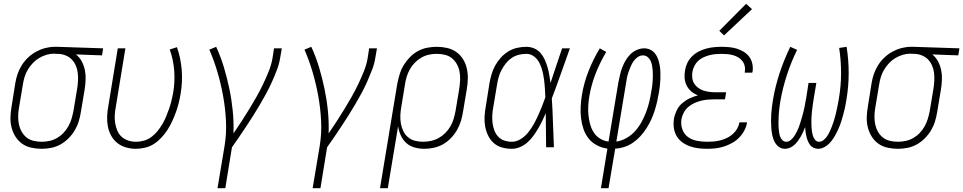

<svg xmlns="http://www.w3.org/2000/svg" viewBox="-20 -774 5062 1009"><path d="M199 8Q171 8 144 2Q117 -4 96 -19Q75 -34 61 -56.5Q47 -79 40.5 -105Q34 -131 35 -159Q36 -187 41 -215L60 -335Q64 -360 72 -384Q80 -408 94 -430.5Q108 -453 127.5 -471.5Q147 -490 170 -502.5Q193 -515 218 -521.5Q243 -528 267 -528Q271 -528 274.5 -528Q278 -528 281 -528L522 -520L516 -483L379 -488Q398 -473 409.5 -451.5Q421 -430 426 -406Q431 -382 430 -356Q429 -330 425 -305L405 -185Q401 -160 393.5 -135.5Q386 -111 372.5 -88.5Q359 -66 339.5 -46.5Q320 -27 297 -14.5Q274 -2 249 3Q224 8 199 8Q199 8 199 8Q199 8 199 8ZM199 -29Q219 -29 240 -33.5Q261 -38 280 -49Q299 -60 314 -76Q329 -92 339.5 -111Q350 -130 356 -150Q362 -170 366 -191L386 -311Q389 -331 390 -351.5Q391 -372 388.5 -392Q386 -412 378 -430Q370 -448 357 -461.5Q344 -475 325.5 -482.5Q307 -490 287 -491H275Q272 -491 269.5 -491.5Q267 -492 264 -492Q244 -492 224 -486Q204 -480 185.5 -469Q167 -458 152 -442Q137 -426 126 -407.5Q115 -389 109 -369Q103 -349 100 -329L80 -209Q76 -187 75.5 -165Q75 -143 79 -122.5Q83 -102 93 -83.5Q103 -65 119 -52Q135 -39 156 -34Q177 -29 199 -29Z M694 8Q667 8 641.5 0.5Q616 -7 596.5 -22.5Q577 -38 564.5 -60.5Q552 -83 547 -108.5Q542 -134 543 -161Q544 -188 549 -215L599 -520H639L588 -209Q584 -188 583 -167Q582 -146 585.5 -125.5Q589 -105 597 -86.5Q605 -68 619.5 -55Q634 -42 653.5 -35.5Q673 -29 695 -29Q716 -29 737 -35Q758 -41 776 -54.5Q794 -68 808.5 -86Q823 -104 834 -123Q845 -142 853.5 -162.5Q862 -183 869 -203.5Q876 -224 881 -244.5Q886 -265 890 -286Q900 -345 895.5 -403Q891 -461 872 -514L910 -526Q930 -469 935 -406.5Q940 -344 929 -280Q925 -256 919 -232Q913 -208 904.5 -184.5Q896 -161 885.5 -138Q875 -115 861 -93Q847 -71 829 -51.5Q811 -32 789.5 -18Q768 -4 743 2Q718 8 694 8Z M1123 215 1160 -6Q1171 -73 1167.5 -139.5Q1164 -206 1152.5 -269.5Q1141 -333 1123 -394.5Q1105 -456 1080 -513L1116 -528Q1140 -476 1156.5 -421Q1173 -366 1185 -309Q1197 -252 1203 -193Q1209 -134 1207 -73Q1229 -105 1249.5 -136.5Q1270 -168 1289.5 -200Q1309 -232 1327.5 -264.5Q1346 -297 1362 -330.5Q1378 -364 1392 -398.5Q1406 -433 1412 -468L1420 -520H1461L1452 -468Q1447 -437 1435 -406Q1423 -375 1409.5 -344.5Q1396 -314 1380 -284.5Q1364 -255 1347 -226Q1330 -197 1312 -168.5Q1294 -140 1275.5 -112Q1257 -84 1238 -56Q1219 -28 1199 0L1164 215Z M1623 215 1660 -6Q1671 -73 1667.5 -139.5Q1664 -206 1652.5 -269.5Q1641 -333 1623 -394.5Q1605 -456 1580 -513L1616 -528Q1640 -476 1656.5 -421Q1673 -366 1685 -309Q1697 -252 1703 -193Q1709 -134 1707 -73Q1729 -105 1749.5 -136.5Q1770 -168 1789.5 -200Q1809 -232 1827.5 -264.5Q1846 -297 1862 -330.5Q1878 -364 1892 -398.5Q1906 -433 1912 -468L1920 -520H1961L1952 -468Q1947 -437 1935 -406Q1923 -375 1909.5 -344.5Q1896 -314 1880 -284.5Q1864 -255 1847 -226Q1830 -197 1812 -168.5Q1794 -140 1775.5 -112Q1757 -84 1738 -56Q1719 -28 1699 0L1664 215Z M1977 215 2068 -335Q2073 -360 2080.5 -384.5Q2088 -409 2101.5 -431.5Q2115 -454 2134 -473.5Q2153 -493 2176 -505.5Q2199 -518 2224.5 -523Q2250 -528 2275 -528Q2275 -528 2275 -528Q2275 -528 2275 -528Q2303 -528 2329.5 -522Q2356 -516 2377.5 -501Q2399 -486 2413 -463.5Q2427 -441 2433 -415Q2439 -389 2438.5 -361Q2438 -333 2433 -305L2413 -185Q2409 -160 2401.5 -136Q2394 -112 2381 -89.5Q2368 -67 2349 -47.5Q2330 -28 2307.5 -15.5Q2285 -3 2260 2.5Q2235 8 2210 8Q2184 8 2158.5 1Q2133 -6 2115 -22.5Q2097 -39 2086.5 -62Q2076 -85 2072 -110L2018 215ZM2203 -29Q2223 -29 2244.5 -33.5Q2266 -38 2285 -48.5Q2304 -59 2320 -75Q2336 -91 2347 -110Q2358 -129 2364 -149.5Q2370 -170 2374 -191L2394 -311Q2397 -333 2398 -355Q2399 -377 2395 -397.5Q2391 -418 2381 -436.5Q2371 -455 2355 -468Q2339 -481 2318 -486Q2297 -491 2274 -491Q2254 -491 2233.5 -486.5Q2213 -482 2194 -471Q2175 -460 2159.5 -444Q2144 -428 2133.5 -409Q2123 -390 2117 -370Q2111 -350 2108 -329L2089 -213Q2085 -191 2084 -169Q2083 -147 2086.5 -126Q2090 -105 2099 -86Q2108 -67 2123.5 -53.5Q2139 -40 2160 -34.5Q2181 -29 2203 -29Z M2670 8Q2643 8 2618 1Q2593 -6 2574.5 -22.5Q2556 -39 2545 -62Q2534 -85 2529.5 -110Q2525 -135 2526.5 -162Q2528 -189 2533 -215L2552 -335Q2556 -359 2563 -383Q2570 -407 2582 -429Q2594 -451 2611.5 -470.5Q2629 -490 2651 -503.5Q2673 -517 2697.5 -522.5Q2722 -528 2746 -528Q2768 -528 2787.5 -519.5Q2807 -511 2820.5 -495.5Q2834 -480 2842.5 -461Q2851 -442 2857 -422Q2863 -402 2866.5 -380.5Q2870 -359 2873 -338Q2888 -384 2903.5 -429.5Q2919 -475 2934 -520H2975Q2951 -454 2928 -388Q2905 -322 2880 -257Q2884 -193 2886 -128.5Q2888 -64 2891 0H2850Q2849 -45 2849 -89.5Q2849 -134 2848 -179Q2839 -158 2829 -137.5Q2819 -117 2807.5 -97.5Q2796 -78 2782.5 -59.5Q2769 -41 2751.5 -25.5Q2734 -10 2712.5 -1Q2691 8 2670 8ZM2670 -29Q2694 -29 2717 -43.5Q2740 -58 2756.5 -79Q2773 -100 2785.5 -122.5Q2798 -145 2808.5 -168.5Q2819 -192 2828.5 -215.5Q2838 -239 2846 -263Q2845 -286 2843.5 -309.5Q2842 -333 2839 -356Q2836 -379 2830.5 -401Q2825 -423 2815 -443Q2805 -463 2787 -477Q2769 -491 2746 -491Q2726 -491 2706 -486Q2686 -481 2668.5 -469Q2651 -457 2638 -440.5Q2625 -424 2615.5 -406Q2606 -388 2600.5 -368.5Q2595 -349 2592 -329L2572 -209Q2568 -189 2567 -168Q2566 -147 2568.5 -127Q2571 -107 2578 -88.5Q2585 -70 2598 -56Q2611 -42 2630 -35.5Q2649 -29 2670 -29Z M3138 215 3172 7Q3143 3 3117 -10.5Q3091 -24 3073.5 -46Q3056 -68 3046.5 -95.5Q3037 -123 3033.5 -152.5Q3030 -182 3031.5 -212.5Q3033 -243 3038 -274Q3048 -337 3072.5 -399.5Q3097 -462 3132 -520L3166 -501Q3133 -446 3110 -387Q3087 -328 3077 -268Q3073 -243 3071.5 -218Q3070 -193 3072.5 -168.5Q3075 -144 3081.5 -120.5Q3088 -97 3100.5 -77.5Q3113 -58 3133.5 -45.5Q3154 -33 3178 -30L3230 -343Q3234 -362 3238.5 -381.5Q3243 -401 3250 -419.5Q3257 -438 3267.5 -456Q3278 -474 3292.5 -488.5Q3307 -503 3326.5 -511.5Q3346 -520 3365 -520Q3383 -520 3398 -512.5Q3413 -505 3423 -492Q3433 -479 3438.5 -463Q3444 -447 3447 -430Q3450 -413 3450.5 -395.5Q3451 -378 3450.5 -360.5Q3450 -343 3448 -325Q3446 -307 3443 -289Q3439 -265 3433.5 -241Q3428 -217 3420.5 -193Q3413 -169 3402.5 -146Q3392 -123 3378 -101Q3364 -79 3346.5 -59.5Q3329 -40 3307.5 -25Q3286 -10 3261.5 -2Q3237 6 3213 7L3178 215ZM3219 -30Q3247 -34 3273 -49Q3299 -64 3318.5 -86Q3338 -108 3352 -134Q3366 -160 3376 -186.5Q3386 -213 3392.5 -240.5Q3399 -268 3403 -296Q3406 -309 3407.5 -323Q3409 -337 3410 -350.5Q3411 -364 3411 -377.5Q3411 -391 3410 -404.5Q3409 -418 3406.5 -431Q3404 -444 3398.5 -455.5Q3393 -467 3382.5 -475Q3372 -483 3359 -483Q3344 -483 3330.5 -473.5Q3317 -464 3308.5 -451Q3300 -438 3294 -424Q3288 -410 3283 -395.5Q3278 -381 3275 -366.5Q3272 -352 3270 -337Z M3697 8Q3672 8 3648.5 5Q3625 2 3603.5 -6Q3582 -14 3564 -27.5Q3546 -41 3535 -60.5Q3524 -80 3521 -103.5Q3518 -127 3522 -151Q3526 -173 3536.5 -194.5Q3547 -216 3565 -231.5Q3583 -247 3604 -257Q3625 -267 3648 -273Q3629 -280 3613.5 -293Q3598 -306 3589 -323.5Q3580 -341 3578 -361.5Q3576 -382 3580 -404Q3583 -424 3592 -443Q3601 -462 3616.5 -477.5Q3632 -493 3651.5 -503Q3671 -513 3691 -518.5Q3711 -524 3731.5 -526Q3752 -528 3771 -528Q3793 -528 3813.5 -526Q3834 -524 3853 -518Q3872 -512 3889 -501.5Q3906 -491 3917.5 -475.5Q3929 -460 3933.5 -439.5Q3938 -419 3935 -398Q3934 -397 3934 -395Q3934 -393 3933 -392H3894Q3894 -393 3894 -394Q3894 -395 3894 -396Q3897 -412 3893.5 -427Q3890 -442 3881 -453.5Q3872 -465 3859.5 -472.5Q3847 -480 3832.5 -484Q3818 -488 3802.5 -489.5Q3787 -491 3771 -491Q3756 -491 3740 -489.5Q3724 -488 3708.5 -484Q3693 -480 3677.5 -473Q3662 -466 3649.5 -454.5Q3637 -443 3629.5 -428Q3622 -413 3619 -398Q3616 -381 3618 -364.5Q3620 -348 3628 -335Q3636 -322 3649 -312.5Q3662 -303 3677 -298Q3692 -293 3708.5 -291Q3725 -289 3742 -289H3796L3790 -252H3735Q3718 -252 3700 -250.5Q3682 -249 3664 -244.5Q3646 -240 3628.5 -232Q3611 -224 3596.5 -211.5Q3582 -199 3573 -181.5Q3564 -164 3561 -147Q3557 -119 3566 -94Q3575 -69 3595.5 -54Q3616 -39 3642.5 -34Q3669 -29 3697 -29Q3714 -29 3731.5 -30.5Q3749 -32 3766 -36.5Q3783 -41 3800 -49Q3817 -57 3831 -69.5Q3845 -82 3854 -98Q3863 -114 3866 -131H3906Q3903 -110 3892 -89Q3881 -68 3864.5 -51Q3848 -34 3827 -22.5Q3806 -11 3784.5 -4Q3763 3 3740.5 5.5Q3718 8 3697 8ZM3785 -588 3760 -612 3901 -754 3932 -726Z M4105 8Q4086 8 4072 -3Q4058 -14 4050 -30Q4042 -46 4038.5 -63.5Q4035 -81 4033.5 -99Q4032 -117 4032 -136Q4032 -155 4033 -173.5Q4034 -192 4036.5 -211Q4039 -230 4042 -249Q4054 -320 4077 -390Q4100 -460 4133 -528L4169 -512Q4137 -447 4115 -379Q4093 -311 4081 -243Q4079 -231 4077.5 -219Q4076 -207 4074.5 -195Q4073 -183 4072.5 -171Q4072 -159 4071.5 -147.5Q4071 -136 4071 -124Q4071 -112 4072 -100.5Q4073 -89 4074.5 -77.5Q4076 -66 4080 -55.5Q4084 -45 4092 -37Q4100 -29 4112 -29Q4112 -29 4112 -29Q4112 -29 4112 -29Q4125 -29 4136 -38.5Q4147 -48 4154.5 -59.5Q4162 -71 4168 -83Q4174 -95 4178.5 -107.5Q4183 -120 4187 -132.5Q4191 -145 4194.5 -158Q4198 -171 4201.5 -183.5Q4205 -196 4207.5 -209Q4210 -222 4212 -234.5Q4214 -247 4217 -260L4229 -338H4270L4257 -260Q4255 -247 4253 -234.5Q4251 -222 4249.5 -209Q4248 -196 4246.5 -183.5Q4245 -171 4244.5 -158Q4244 -145 4244 -132.5Q4244 -120 4244.5 -107.5Q4245 -95 4247 -83Q4249 -71 4252.5 -59.5Q4256 -48 4264 -38.5Q4272 -29 4285 -29Q4297 -29 4308 -38Q4319 -47 4326.5 -58Q4334 -69 4339.5 -81Q4345 -93 4350 -105Q4355 -117 4359 -129.5Q4363 -142 4366.5 -154Q4370 -166 4373 -178.5Q4376 -191 4378.5 -203.5Q4381 -216 4383.5 -228.5Q4386 -241 4388 -253Q4400 -322 4400 -389.5Q4400 -457 4390 -522L4429 -528Q4440 -460 4440 -390Q4440 -320 4428 -249Q4425 -230 4421 -211Q4417 -192 4412 -173.5Q4407 -155 4401 -136Q4395 -117 4387 -99Q4379 -81 4369.5 -63.5Q4360 -46 4347 -30Q4334 -14 4316 -3Q4298 8 4280 8Q4267 8 4255.5 2.5Q4244 -3 4237 -12.5Q4230 -22 4225.5 -33Q4221 -44 4218 -56Q4215 -68 4213.5 -80.5Q4212 -93 4211 -106Q4206 -93 4200.5 -80.5Q4195 -68 4188 -56Q4181 -44 4173 -33Q4165 -22 4154.5 -12.5Q4144 -3 4131 2.5Q4118 8 4105 8Z M4699 8Q4671 8 4644 2Q4617 -4 4596 -19Q4575 -34 4561 -56.5Q4547 -79 4540.5 -105Q4534 -131 4535 -159Q4536 -187 4541 -215L4560 -335Q4564 -360 4572 -384Q4580 -408 4594 -430.5Q4608 -453 4627.5 -471.5Q4647 -490 4670 -502.5Q4693 -515 4718 -521.5Q4743 -528 4767 -528Q4771 -528 4774.5 -528Q4778 -528 4781 -528L5022 -520L5016 -483L4879 -488Q4898 -473 4909.5 -451.5Q4921 -430 4926 -406Q4931 -382 4930 -356Q4929 -330 4925 -305L4905 -185Q4901 -160 4893.5 -135.5Q4886 -111 4872.5 -88.5Q4859 -66 4839.5 -46.5Q4820 -27 4797 -14.5Q4774 -2 4749 3Q4724 8 4699 8Q4699 8 4699 8Q4699 8 4699 8ZM4699 -29Q4719 -29 4740 -33.5Q4761 -38 4780 -49Q4799 -60 4814 -76Q4829 -92 4839.5 -111Q4850 -130 4856 -150Q4862 -170 4866 -191L4886 -311Q4889 -331 4890 -351.5Q4891 -372 4888.5 -392Q4886 -412 4878 -430Q4870 -448 4857 -461.5Q4844 -475 4825.5 -482.5Q4807 -490 4787 -491H4775Q4772 -491 4769.5 -491.5Q4767 -492 4764 -492Q4744 -492 4724 -486Q4704 -480 4685.5 -469Q4667 -458 4652 -442Q4637 -426 4626 -407.5Q4615 -389 4609 -369Q4603 -349 4600 -329L4580 -209Q4576 -187 4575.5 -165Q4575 -143 4579 -122.5Q4583 -102 4593 -83.5Q4603 -65 4619 -52Q4635 -39 4656 -34Q4677 -29 4699 -29Z"/></svg>

Font: Iosevka SS04 XLt Obl
Style: Regular
Weight: 200
Italic angle: -9°
Monospace: yes
Designer: Belleve Invis
Foundry: Belleve Invis
Version: Version 19.0.0; ttfautohint (v1.8.4)